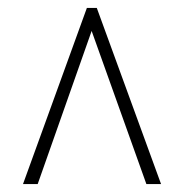

<svg xmlns="http://www.w3.org/2000/svg" viewBox="-20 -734 465 484"><path d="M38 -270 199 -714H224L386 -270H349L211 -656L75 -270Z"/></svg>

Font: Noto Serif Myanmar ExtraCondensed ExtraLight
Style: Regular
Weight: 200
Width: 2
Designer: Ben Mitchell and the Monotype Design Team
Foundry: Monotype Imaging Inc.
Version: Version 2.106; ttfautohint (v1.8.4.7-5d5b)